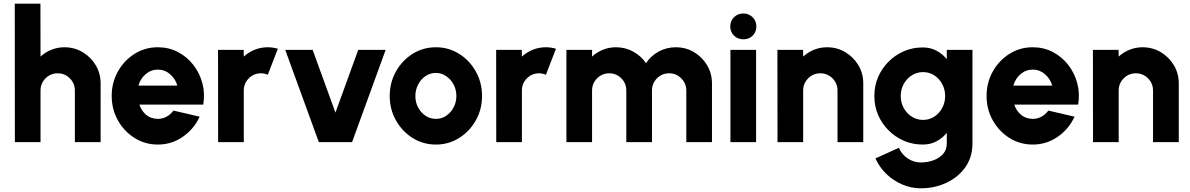

<svg xmlns="http://www.w3.org/2000/svg" viewBox="-20 -770 6445 1040"><path d="M525 -318V0H385.5V-280Q385.5 -318.5 358.2 -345.8Q331 -373 292.5 -373Q254 -373 226.8 -345.8Q199.5 -318.5 199.5 -280V0H60.5L60 -750H199L199.5 -463.5Q225 -487 258.2 -500.5Q291.5 -514 329 -514Q383 -514 427.5 -487.5Q472 -461 498.5 -416.8Q525 -372.5 525 -318Z M835 13Q766 13 709.2 -22.5Q652.5 -58 618.8 -117.8Q585 -177.5 585 -250.5Q585 -323 618.8 -383Q652.5 -443 709.2 -478.5Q766 -514 835 -514Q894.5 -514 943.8 -488.2Q993 -462.5 1027.2 -418.5Q1061.5 -374.5 1076.2 -319Q1091 -263.5 1081 -203.5H735Q745.5 -171 770.5 -149Q795.5 -127 835 -126Q860.5 -126 882.2 -138Q904 -150 919.5 -171L1061.5 -138Q1031 -71.5 970.5 -29.2Q910 13 835 13ZM730 -306.5H940.5Q930 -343.5 901.2 -368.2Q872.5 -393 835 -393Q798 -393 769.2 -368.5Q740.5 -344 730 -306.5Z M1161.5 0 1161 -500H1300L1300.5 -463.5Q1326 -487 1359.2 -500.5Q1392.5 -514 1430 -514Q1457.5 -514 1485 -506L1430.5 -365Q1412.5 -373 1393.5 -373Q1355 -373 1327.8 -345.8Q1300.5 -318.5 1300.5 -280V0Z M1887 0H1707L1525 -500H1673.5L1797 -160L1920.5 -500H2069Z M2341 13Q2272 13 2215.2 -22.5Q2158.5 -58 2124.8 -117.8Q2091 -177.5 2091 -250Q2091 -323 2124.8 -383Q2158.5 -443 2215.2 -478.5Q2272 -514 2341 -514Q2410 -514 2466.8 -478.5Q2523.5 -443 2557.2 -383Q2591 -323 2591 -250Q2591 -177.5 2557.2 -117.8Q2523.5 -58 2466.8 -22.5Q2410 13 2341 13ZM2341 -126Q2372.5 -126 2397.5 -143.2Q2422.5 -160.5 2437.2 -188.5Q2452 -216.5 2452 -250Q2452 -284.5 2436.8 -312.8Q2421.5 -341 2396.2 -358Q2371 -375 2341 -375Q2310 -375 2284.8 -357.8Q2259.5 -340.5 2244.8 -312Q2230 -283.5 2230 -250Q2230 -215 2245.2 -187Q2260.5 -159 2285.8 -142.5Q2311 -126 2341 -126Z M2668 0 2667.5 -500H2806.5L2807 -463.5Q2832.5 -487 2865.8 -500.5Q2899 -514 2936.5 -514Q2964 -514 2991.5 -506L2937 -365Q2919 -373 2900 -373Q2861.5 -373 2834.2 -345.8Q2807 -318.5 2807 -280V0Z M3048 0V-500H3187V-463.5Q3212.5 -487 3245.8 -500.5Q3279 -514 3316.5 -514Q3367.5 -514 3410 -490.5Q3452.5 -467 3479 -428Q3505 -467 3547.5 -490.5Q3590 -514 3640.5 -514Q3695 -514 3739.2 -487.5Q3783.5 -461 3810 -416.8Q3836.5 -372.5 3836.5 -318V0H3697.5V-280Q3697.5 -318 3670.2 -345.5Q3643 -373 3604.5 -373Q3566 -373 3538.8 -345.8Q3511.5 -318.5 3511.5 -280V0H3372.5V-280Q3372.5 -318.5 3345.5 -345.8Q3318.5 -373 3280 -373Q3241.5 -373 3214.2 -345.5Q3187 -318 3187 -280V0Z M3936.5 -500H4075.5V0H3936.5ZM4006.5 -557Q3976.5 -557 3956 -577Q3935.5 -597 3935.5 -627Q3935.5 -656.5 3956 -676.8Q3976.5 -697 4006.5 -697Q4036 -697 4056.5 -676.8Q4077 -656.5 4077 -627Q4077 -597 4057 -577Q4037 -557 4006.5 -557Z M4656 -318V0H4516.5V-280Q4516.5 -318.5 4489.2 -345.8Q4462 -373 4423.5 -373Q4385 -373 4357.8 -345.8Q4330.5 -318.5 4330.5 -280V0H4191.5L4191 -500H4330L4330.5 -463.5Q4356 -487 4389.2 -500.5Q4422.5 -514 4460 -514Q4514 -514 4558.5 -487.5Q4603 -461 4629.5 -416.8Q4656 -372.5 4656 -318Z M5108.5 -500H5247.5V7Q5247.5 81 5208.8 135.8Q5170 190.5 5106.2 220.2Q5042.5 250 4968 250Q4915.5 250 4867 229.2Q4818.5 208.5 4780.8 172Q4743 135.5 4722 88L4849 30.5Q4864.5 67 4897.2 88.5Q4930 110 4968 110Q5004 110 5036.2 98.2Q5068.5 86.5 5088.5 63.8Q5108.5 41 5108.5 7V-50.5Q5085.5 -22 5052.8 -4.5Q5020 13 4978 13Q4923.5 13 4876.2 -7.5Q4829 -28 4792.8 -64.2Q4756.5 -100.5 4736.2 -148Q4716 -195.5 4716 -250Q4716 -304.5 4736.2 -352Q4756.5 -399.5 4792.8 -435.8Q4829 -472 4876.2 -492.5Q4923.5 -513 4978 -513Q5020 -513 5052.8 -495.5Q5085.5 -478 5108.5 -449.5ZM4979.5 -120.5Q5013.5 -120.5 5040.5 -138Q5067.5 -155.5 5083.5 -185Q5099.5 -214.5 5099.5 -250Q5099.5 -285.5 5083.5 -315Q5067.5 -344.5 5040.5 -362Q5013.5 -379.5 4979.5 -379.5Q4946.5 -379.5 4919 -362Q4891.5 -344.5 4875.2 -315.2Q4859 -286 4859 -250Q4859 -214 4875.2 -184.8Q4891.5 -155.5 4919 -138Q4946.5 -120.5 4979.5 -120.5Z M5574 13Q5505 13 5448.2 -22.5Q5391.5 -58 5357.8 -117.8Q5324 -177.5 5324 -250.5Q5324 -323 5357.8 -383Q5391.5 -443 5448.2 -478.5Q5505 -514 5574 -514Q5633.5 -514 5682.8 -488.2Q5732 -462.5 5766.2 -418.5Q5800.5 -374.5 5815.2 -319Q5830 -263.5 5820 -203.5H5474Q5484.5 -171 5509.5 -149Q5534.5 -127 5574 -126Q5599.5 -126 5621.2 -138Q5643 -150 5658.5 -171L5800.5 -138Q5770 -71.5 5709.5 -29.2Q5649 13 5574 13ZM5469 -306.5H5679.5Q5669 -343.5 5640.2 -368.2Q5611.5 -393 5574 -393Q5537 -393 5508.2 -368.5Q5479.5 -344 5469 -306.5Z M6365 -318V0H6225.5V-280Q6225.5 -318.5 6198.2 -345.8Q6171 -373 6132.5 -373Q6094 -373 6066.8 -345.8Q6039.5 -318.5 6039.5 -280V0H5900.5L5900 -500H6039L6039.5 -463.5Q6065 -487 6098.2 -500.5Q6131.5 -514 6169 -514Q6223 -514 6267.5 -487.5Q6312 -461 6338.5 -416.8Q6365 -372.5 6365 -318Z"/></svg>

Font: Urbanist ExtraBold
Style: Regular
Weight: 800
Designer: Corey Hu
Foundry: Corey Hu
Version: Version 1.330; ttfautohint (v1.8.4.7-5d5b)